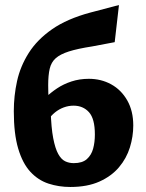

<svg xmlns="http://www.w3.org/2000/svg" viewBox="-20 -731 583 765"><path d="M260 14Q214 14 173 0.5Q132 -13 101 -46.5Q70 -80 52.5 -139Q35 -198 35 -288Q35 -349 48 -408Q61 -467 94.5 -520Q128 -573 187.5 -614.5Q247 -656 340 -681L454 -711L437 -563L347 -546Q289 -537 254.5 -526Q220 -515 202 -499Q184 -483 178 -457Q172 -431 172 -392Q172 -374 172.5 -359.5Q173 -345 174 -333L182 -290Q184 -222 192 -180.5Q200 -139 212 -117.5Q224 -96 239.5 -88.5Q255 -81 274 -81Q308 -81 326 -97Q344 -113 351 -138.5Q358 -164 358 -195Q358 -258 334.5 -284Q311 -310 273 -310Q253 -310 234 -303Q215 -296 199 -283Q183 -270 170 -251L130 -307Q143 -324 162.5 -343Q182 -362 207.5 -379Q233 -396 265 -406.5Q297 -417 334 -417Q383 -417 423 -395Q463 -373 487 -331Q511 -289 511 -231Q511 -187 497.5 -143.5Q484 -100 454 -64.5Q424 -29 376 -7.5Q328 14 260 14Z"/></svg>

Font: Ysabeau Office ExtraBold
Style: Regular
Weight: 800
Designer: Christian Thalmann (Catharsis Fonts)
Version: Version 2.001;gftools[0.9.30]; featfreeze: tnum,lnum,ss02